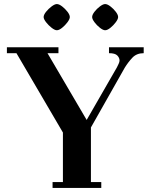

<svg xmlns="http://www.w3.org/2000/svg" viewBox="-20 -926 733 946"><path d="M195 -842Q195 -853 207 -868Q219 -883 234.5 -894.5Q250 -906 260 -906Q271 -906 286 -894.5Q301 -883 312.5 -868Q324 -853 324 -842Q324 -832 312.5 -816.5Q301 -801 286 -789Q271 -777 260 -777Q250 -777 234.5 -789Q219 -801 207 -816.5Q195 -832 195 -842ZM434 -842Q434 -853 445.5 -868Q457 -883 472.5 -894.5Q488 -906 498 -906Q509 -906 524 -894.5Q539 -883 550.5 -868Q562 -853 562 -842Q562 -832 550.5 -816.5Q539 -801 524 -789Q509 -777 498 -777Q488 -777 472.5 -789Q457 -801 445.5 -816.5Q434 -832 434 -842ZM14 -664V-693H268V-664H214L407 -335L556 -594Q560 -602 564.5 -611.5Q569 -621 569 -628Q569 -641 558 -652.5Q547 -664 517 -664V-693H688V-664Q653 -664 632 -641.5Q611 -619 595 -593L428 -298V-29H479V0H239V-29H290V-273L61 -664Z"/></svg>

Font: Monomakh
Style: Regular
Weight: 400
Version: Version 1.200; ttfautohint (v1.8.4.7-5d5b)